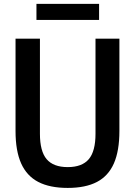

<svg xmlns="http://www.w3.org/2000/svg" viewBox="-20 -934 678 964"><path d="M58 -276.5V-740H180.5V-262.5Q180.5 -174.5 214.2 -134.8Q248 -95 320 -95Q392 -95 425.8 -134.8Q459.5 -174.5 459.5 -262.5V-740H579.5V-276.5Q579.5 -176.5 551.8 -113.5Q524 -50.5 466.8 -20.5Q409.5 9.5 320 9.5Q230 9.5 172.2 -20.5Q114.5 -50.5 86.2 -113.5Q58 -176.5 58 -276.5ZM163 -834V-914.5H477.5V-834Z"/></svg>

Font: Encode Sans Condensed SemiBold
Style: Regular
Weight: 600
Width: 3
Designer: Multiple Designers
Foundry: Impallari Type
Version: Version 2.000